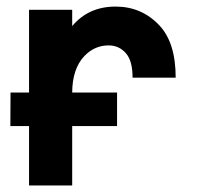

<svg xmlns="http://www.w3.org/2000/svg" viewBox="-20 -567 626 587"><path d="M68.8 0V-181.6H11.7L12.2 -284.2H68.8V-537.1H200.7V-487.3Q250.5 -546.9 333.5 -546.9Q413.1 -546.9 467.3 -489.3Q517.1 -436.5 517.1 -329.6H385.3Q385.3 -380.4 365.7 -403.3Q344.7 -428.2 312 -428.2Q269 -428.2 237.8 -395.5Q201.2 -356.9 200.7 -284.2H337.9V-181.6H200.7V0Z"/></svg>

Font: Consola Mono
Style: Bold
Weight: 700
Monospace: yes
Designer: Wojciech Kalinowski "wmk69" (wmk69@o2.pl)
Foundry: Wojciech Kalinowski "wmk69" (wmk69@o2.pl)
Version: Version 2.1.0